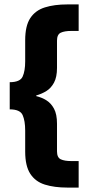

<svg xmlns="http://www.w3.org/2000/svg" viewBox="-20 -688 410 869"><path d="M285 161Q226 161 183 147.5Q140 134 117 98.5Q94 63 94 -2V-97Q94 -141 82.5 -167Q71 -193 24 -193V-316Q71 -316 82.5 -341.5Q94 -367 94 -410V-506Q94 -571 117 -606Q140 -641 183 -654.5Q226 -668 285 -668H336V-548H303Q272 -548 255 -540Q238 -532 238 -504V-381Q238 -339 224.5 -314Q211 -289 190 -276Q169 -263 144 -256V-253Q169 -247 190 -234Q211 -221 224.5 -196Q238 -171 238 -128V-3Q238 25 255 33Q272 41 303 41H336V161Z"/></svg>

Font: Atkinson Hyperlegible
Style: Bold
Weight: 700
Designer: Elliott Scott, Megan Eiswerth, Linus Boman, Theodore Petrosky
Foundry: Braille Institute
Version: Version 1.006; ttfautohint (v1.8.3)